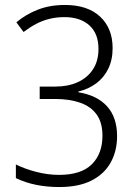

<svg xmlns="http://www.w3.org/2000/svg" viewBox="-20 -744 553 774"><path d="M434 -550Q434 -503 416.5 -467Q399 -431 368 -408Q337 -385 296 -375V-372Q371 -360 411.5 -315.5Q452 -271 452 -195Q452 -135 426 -88.5Q400 -42 348.5 -16Q297 10 219 10Q169 10 125 1Q81 -8 44 -26V-81Q80 -63 126.5 -51Q173 -39 218 -39Q307 -39 350 -81.5Q393 -124 393 -197Q393 -250 369.5 -282.5Q346 -315 303 -330Q260 -345 202 -345H140V-395H203Q254 -395 293 -412.5Q332 -430 354.5 -464Q377 -498 377 -547Q377 -609 340 -642Q303 -675 240 -675Q208 -675 179.5 -668Q151 -661 125.5 -647.5Q100 -634 75 -615L46 -654Q84 -686 132.5 -705Q181 -724 242 -724Q333 -724 383.5 -677Q434 -630 434 -550Z"/></svg>

Font: Noto Sans Thai SemiCondensed Light
Style: Regular
Weight: 300
Width: 4
Designer: Monotype Design Team
Foundry: Monotype Imaging Inc.
Version: Version 2.001